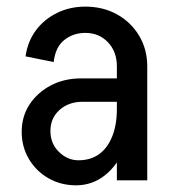

<svg xmlns="http://www.w3.org/2000/svg" viewBox="-20 -540 506 575"><path d="M330 0V-344.2H421V0ZM207.5 15 215 -60Q251 -60 276.4 -78.1Q301.8 -96.2 315.9 -131Q330 -165.8 330 -213.5L375 -216Q375 -148.2 353 -96Q331 -43.8 293.4 -14.4Q255.8 15 207.5 15ZM207.5 15Q162.5 15 125.5 -6Q88.5 -27 66.8 -63.5Q45 -100 45 -145.2L131 -147.8Q131 -110 156.6 -85Q182.2 -60 215 -60ZM45 -145.2Q45 -191.5 68.5 -227.2Q92 -263 132.1 -284.1Q172.2 -305.2 222.5 -305.2L227.5 -235.2Q185.8 -235.2 158.4 -210.8Q131 -186.2 131 -147.8ZM227.5 -235.2 222.5 -305.2H377.2V-235.2ZM330 -213.5V-342.5H375V-216ZM421 -341.5H330Q330 -385.5 303.2 -413.5Q276.5 -441.5 235.2 -441.5V-520.2Q288.5 -520.2 330.4 -497Q372.2 -473.8 396.6 -433.1Q421 -392.5 421 -341.5ZM140.8 -354.2 56.5 -371.2Q62.8 -415.5 87.2 -448.8Q111.8 -482 150.5 -501.1Q189.2 -520.2 235.5 -520.2V-441.5Q199.2 -441.5 172.5 -420.2Q145.8 -399 140.8 -354.2Z"/></svg>

Font: Akshar Light
Style: Regular
Weight: 300
Designer: Tall Chai
Foundry: Tall Chai
Version: Version 1.100